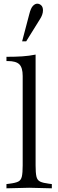

<svg xmlns="http://www.w3.org/2000/svg" viewBox="-20 -1018 316 1041"><path d="M15 3V-20L31 -22Q64 -26 79 -33.5Q94 -41 98.5 -61Q103 -81 103 -121V-606Q103 -651 85 -669Q67 -687 22 -687H15V-710Q65 -710 101.5 -712.5Q138 -715 173 -722V-121Q173 -81 177.5 -61Q182 -41 197.5 -33.5Q213 -26 245 -22L261 -20V3L138 0ZM100 -794 139 -942Q147 -974 158.5 -986Q170 -998 182 -998Q194 -998 203.5 -989Q213 -980 213 -962Q213 -950 208.5 -937.5Q204 -925 196 -913L122 -794Z"/></svg>

Font: Baskervville
Style: Regular
Weight: 400
Designer: Alexis Faudot, Rémi Forte, Morgane Pierson, Rafael Ribas, Tanguy Vanlaeys, Rosalie Wagner, Thomas Huot-Marchand
Foundry: ANRT
Version: Version 1.100